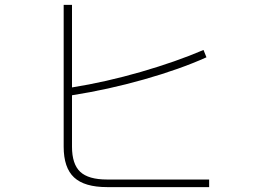

<svg xmlns="http://www.w3.org/2000/svg" viewBox="-20 -791 1040 784"><path d="M834 -58V-27H417Q325 -27 282.5 -66.5Q240 -106 240 -192V-771H274V-434Q412 -456 555.5 -497.5Q699 -539 811 -587L823 -557Q714 -508 567.5 -466.5Q421 -425 274 -402V-192Q274 -121 307.5 -89.5Q341 -58 417 -58Z"/></svg>

Font: IBM Plex Sans JP ExtraLight
Style: Regular
Weight: 200
Designer: Mike Abbink; Paul van der Laan; Pieter van Rosmalen; Wujin Sim; Yejin Wi; Jinhee Kim; Boomi Park; Yona Kim; Kichan Ma
Foundry: Sandoll Inc.
Version: Version 1.001